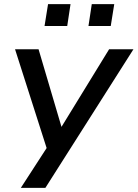

<svg xmlns="http://www.w3.org/2000/svg" viewBox="-20 -731 667 931"><path d="M81 180 217 -30V21L53 -492H167L284 -96H266L509 -492H627L200 180ZM409 -605 425 -711H534L517 -605ZM196 -605 213 -711H322L306 -605Z"/></svg>

Font: Nunito Sans 10pt SemiExpanded SemiBold
Style: Italic
Weight: 600
Width: 6
Italic angle: -9°
Designer: Vernon Adams
Foundry: Vernon Adams
Version: Version 3.101;gftools[0.9.27]